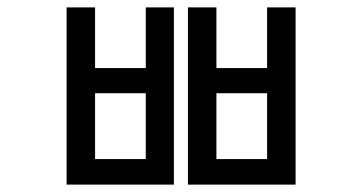

<svg xmlns="http://www.w3.org/2000/svg" viewBox="-20 -499 960 519"><path d="M160 -479H237V-315H374V-479H450V0H160ZM237 -247V-69H374V-247ZM488 -479H565V-315H702V-479H779V0H488ZM565 -247V-69H702V-247Z"/></svg>

Font: ukorean05
Style: Book
Weight: 400
Designer: Jelle Bosma - Monotype Design Team
Foundry: Monotype Imaging Inc.
Version: Version 2.003